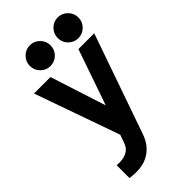

<svg xmlns="http://www.w3.org/2000/svg" viewBox="-288 -818 1116 1116"><g transform="rotate(-45 269.5 -260.5)"><path d="M69.8 109.9Q168.9 117.7 191.9 49.8L210 -1L24.9 -524.9H160.2L271 -181.2L390.1 -524.9H520L305.2 89.8Q280.8 161.1 222.4 195.1Q164.1 229 69.8 214.8ZM146 -594.7Q121.1 -619.6 121.1 -654.8Q121.1 -689.9 146 -715.1Q170.9 -740.2 206.1 -740.2Q241.2 -740.2 266.1 -715.1Q291 -689.9 291 -654.8Q291 -619.6 266.1 -594.7Q241.2 -569.8 206.1 -569.8Q170.9 -569.8 146 -594.7ZM375 -594.7Q350.1 -619.6 350.1 -654.8Q350.1 -689.9 375 -715.1Q399.9 -740.2 435.1 -740.2Q470.2 -740.2 495.1 -715.1Q520 -689.9 520 -654.8Q520 -619.6 495.1 -594.7Q470.2 -569.8 435.1 -569.8Q399.9 -569.8 375 -594.7Z"/></g></svg>

Font: Miedinger*
Style: Bold
Weight: 700
Version: Version 001.000